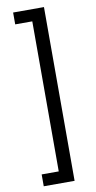

<svg xmlns="http://www.w3.org/2000/svg" viewBox="-107 -876 540 1085"><g transform="rotate(-10 162.5 -333.5)"><path d="M52 97H150V-764H52V-832H229V165H52Z"/></g></svg>

Font: Noto Sans Devanagari Condensed
Style: Regular
Weight: 400
Width: 3
Designer: Jelle Bosma - Monotype Design Team
Foundry: Monotype Imaging Inc.
Version: Version 2.004; ttfautohint (v1.8.4.7-5d5b)